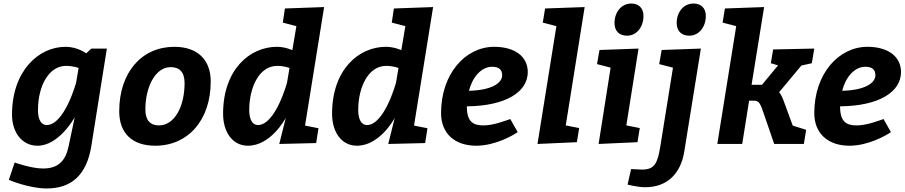

<svg xmlns="http://www.w3.org/2000/svg" viewBox="-20 -815 5126 1087"><path d="M30 203C30 204 145 252 244 252C388 252 471 172 497 12L585 -540H497L468 -513C468 -513 420 -550 351 -550C199 -550 48 -414 48 -166C48 -65 105 10 192 10C312 10 397 -141 403 -151L368 15C351 95 310 139 224 139C157 139 63 105 63 105ZM411 -347C411 -347 345 -107 244 -107C214 -107 195 -137 195 -191C195 -334 260 -442 353 -442C397 -442 425 -430 425 -430Z M859 10C1044 10 1173 -134 1173 -354C1173 -475 1100 -550 967 -550C782 -550 655 -405 655 -185C655 -60 729 10 859 10ZM1025 -345C1025 -210 967 -105 880 -105C830 -105 803 -135 803 -195C803 -322 859 -435 946 -435C996 -435 1025 -407 1025 -345Z M1707 -104 1815 -775 1593 -767 1581 -687 1658 -667 1635 -531C1635 -531 1595 -550 1548 -550C1393 -550 1243 -420 1243 -171C1243 -69 1295 10 1384 10C1511 10 1593 -138 1598 -148L1561 0L1770 -5L1783 -89ZM1605 -347C1605 -347 1540 -107 1440 -107C1409 -107 1391 -139 1391 -192C1391 -318 1446 -442 1549 -442C1591 -442 1619 -430 1619 -430Z M2324 -104 2432 -775 2210 -767 2198 -687 2275 -667 2252 -531C2252 -531 2212 -550 2165 -550C2010 -550 1860 -420 1860 -171C1860 -69 1912 10 2001 10C2128 10 2210 -138 2215 -148L2178 0L2387 -5L2400 -89ZM2222 -347C2222 -347 2157 -107 2057 -107C2026 -107 2008 -139 2008 -192C2008 -318 2063 -442 2166 -442C2208 -442 2236 -430 2236 -430Z M2968 -407C2968 -494 2896 -550 2778 -550C2614 -550 2477 -396 2477 -175C2477 -58 2556 10 2676 10C2782 10 2882 -47 2911 -67L2869 -141C2847 -134 2776 -105 2717 -105C2658 -105 2623 -126 2623 -213C2843 -215 2968 -294 2968 -407ZM2823 -389C2823 -344 2762 -304 2635 -301C2655 -380 2706 -437 2766 -437C2804 -437 2823 -421 2823 -389Z M3066 -767 3053 -687 3130 -667 3023 0 3246 -10 3259 -90 3183 -105 3290 -775Z M3374 -532 3360 -452 3437 -432 3369 0 3589 -10 3602 -90 3526 -105 3595 -540ZM3459 -685C3459 -637 3488 -613 3530 -613C3586 -613 3623 -664 3623 -725C3623 -771 3594 -795 3554 -795C3496 -795 3459 -744 3459 -685Z M3811 -685C3811 -637 3841 -613 3882 -613C3939 -613 3976 -664 3976 -725C3976 -771 3947 -795 3906 -795C3848 -795 3811 -744 3811 -685ZM3790 -432 3718 16C3703 107 3687 145 3616 145C3588 145 3564 142 3553 142L3533 230C3533 230 3590 245 3633 245C3757 245 3834 168 3854 43L3948 -540L3726 -532L3712 -452Z M4084 -767 4071 -687 4148 -667 4041 0H4182L4221 -245H4251C4278 -245 4286 -225 4304 -172L4363 0H4531L4544 -80L4468 -104L4421 -232C4410 -263 4402 -280 4391 -293L4517 -444L4576 -457L4590 -540L4357 -535L4344 -457L4385 -445L4294 -335H4235L4306 -775Z M5081 -407C5081 -494 5009 -550 4891 -550C4727 -550 4590 -396 4590 -175C4590 -58 4669 10 4789 10C4895 10 4995 -47 5024 -67L4982 -141C4960 -134 4889 -105 4830 -105C4771 -105 4736 -126 4736 -213C4956 -215 5081 -294 5081 -407ZM4936 -389C4936 -344 4875 -304 4748 -301C4768 -380 4819 -437 4879 -437C4917 -437 4936 -421 4936 -389Z"/></svg>

Font: Bitter
Style: Bold Italic
Weight: 700
Designer: Sol Matas
Foundry: Sol Matas
Version: Version 1.002